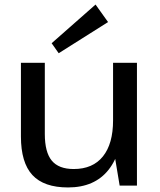

<svg xmlns="http://www.w3.org/2000/svg" viewBox="-20 -816 703 844"><path d="M177 -227Q177 -147 207.5 -110Q238 -73 304 -73Q388 -73 432.5 -128.5Q477 -184 477 -287L519 -359V-293Q519 -148 457.5 -70Q396 8 279 8Q173 8 122.5 -46.5Q72 -101 72 -216V-540H177ZM582 0H506L477 -174V-540H582ZM455 -719 238 -582 207 -626 400 -796Z"/></svg>

Font: Pathway Extreme Medium
Style: Regular
Weight: 500
Designer: Eduardo Rodriguez Tunni
Foundry: Eduardo Rodriguez Tunni
Version: Version 1.001;gftools[0.9.26]